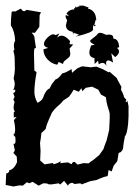

<svg xmlns="http://www.w3.org/2000/svg" viewBox="-24 -657 488 682"><path d="M132.3 -192.9 123 -184.6Q121.1 -164.1 118.2 -148.9L120.1 -121.6L118.7 -86.9L134.3 -73.2L165 -78.1V-73.7Q180.7 -76.2 191.4 -84.5L190.4 -77.1Q201.7 -79.1 218.3 -80.1Q225.6 -74.7 231 -74.2Q232.4 -82 241.2 -82L251.5 -72.3L272.5 -77.6Q279.3 -77.1 290.5 -76.7L299.3 -83.5Q306.2 -86.9 319.8 -99.1L328.6 -106.4L343.3 -127Q345.7 -135.7 354.5 -157.7L363.8 -195.8L365.7 -235.4V-252.9Q363.8 -264.2 361.3 -269.5Q353 -294.9 352.5 -311.5L334.5 -321.3L325.2 -338.4L303.2 -349.1Q294.9 -347.7 280.8 -345.2L268.1 -333L265.1 -343.8L255.9 -331.1L237.8 -338.4Q232.4 -329.1 221.2 -313.5L201.2 -300.3L191.4 -289.1Q161.6 -264.2 157.7 -250.5Q139.2 -210.4 138.7 -200.2V-199.7ZM-3.9 0 -2 -40.5Q9.3 -43 9.3 -52.7Q24.9 -54.7 36.6 -80.6L35.6 -100.6L23.4 -113.8L28.8 -122.6L23.9 -146.5L26.4 -146Q31.2 -146 31.2 -157.2L30.3 -170.4L23.4 -178.2Q29.8 -181.2 29.8 -196.8Q29.8 -210 25.4 -230.5L35.2 -241.2L24.9 -239.7V-257.8L28.8 -261.2Q24.4 -266.1 24.4 -275.4Q24.4 -284.7 27.8 -294.4L23.4 -303.7L27.8 -312.5L22.9 -326.2L29.8 -330.6V-339.4L22.5 -336.4Q28.3 -347.2 28.3 -358.9Q28.3 -366.7 24.4 -378.4Q28.8 -397.9 28.8 -411.6Q28.8 -457 26.4 -464.6Q23.9 -472.2 23.9 -476.6L26.4 -480.5H27.3Q25.4 -488.8 25.4 -495.1Q25.4 -505.4 29.8 -512.2Q28.3 -546.4 14.6 -566.4L15.1 -587.9Q17.1 -606.4 17.1 -611.8Q17.1 -616.7 24.4 -616.7L30.3 -616.2L50.3 -626.5Q55.7 -617.2 61.5 -617.2Q65.9 -617.2 70.3 -622.1L121.6 -613.3L116.7 -603L115.7 -561.5L100.1 -540.5L88.4 -541Q97.2 -531.2 98.1 -526.1Q99.1 -521 100.3 -509.3Q101.6 -497.6 104 -485.4L101.1 -486.8Q96.7 -486.8 96.7 -466.3L98.1 -406.2L106 -400.9Q102.1 -379.4 100.1 -361.8Q98.1 -344.2 98.1 -330.1Q98.1 -312.5 108.9 -292Q124 -298.3 128.9 -309.6Q138.2 -337.9 152.3 -342.8L160.2 -358.4L173.3 -375L176.3 -376Q185.5 -379.9 197.3 -396.5Q208 -397.5 230 -411.6L231.9 -398.4L250.5 -414.1Q265.6 -421.4 268.6 -421.4L291 -418.9L297.9 -418L318.8 -420.4L340.3 -411.6L362.3 -399.9L365.2 -402.3L390.6 -379.9L395 -370.6L407.2 -348.6Q406.2 -343.3 405.8 -337.9Q414.6 -323.2 416.5 -312L425.3 -301.8L421.9 -297.4L424.8 -293.5L428.7 -298.8L432.6 -279.8V-244.6Q432.1 -230 431.2 -218.3Q426.8 -177.7 419.9 -173.8Q414.6 -147.5 413.1 -131.3Q412.6 -124 404.8 -116.7L397.5 -113.8L392.6 -84.5L379.9 -68.8L372.6 -47.9L361.8 -53.2L358.4 -31.7Q345.2 -29.3 330.1 -22.5L318.8 -17.6L295.9 -13.2L266.1 -2L261.7 -5.9L240.2 -3.4Q235.8 -7.3 231.4 -7.8Q218.3 -4.4 217.8 2.9L203.6 -14.6L189.9 -1.5L184.6 -5.9L159.2 -2L147.9 -2.4Q146.5 -5.9 129.9 -5.9L113.3 2.4L91.8 -11.2L80.1 -5.9L72.8 -9.3L70.3 -8.8L57.1 2.4Q50.3 2 45.4 1.5H44.9L23.9 5.4ZM179.5 -427.2Q159.8 -430.2 145 -445.8Q130.3 -461.4 130.3 -481.9L147.5 -486.8Q132.1 -490.7 132.1 -500.5Q132.1 -511.2 144.4 -523.2Q156.7 -535.2 164.6 -535.2Q169.4 -535.2 173.4 -532.2L186.6 -538.1L178.7 -522.9Q186.6 -530.3 194.9 -530.3Q209 -530.3 224.8 -511.2L223.1 -500L236.2 -499L223.1 -484.4L225.7 -467.3Q225.7 -459 222 -454.8Q218.2 -450.7 213.6 -447.3Q209 -443.8 204.8 -440.2Q200.6 -436.5 199.8 -429.7L184.4 -437ZM353.6 -423.3Q348.7 -433.6 340.4 -433.6Q333.8 -433.6 326.8 -428.7L324.1 -441.4L312.3 -429.7L311.4 -450.7Q293.4 -453.6 293.4 -470.7Q293.4 -479 299.5 -495.6L312.3 -498Q296 -505.9 296 -511.7Q296 -513.2 299.5 -516.1Q319.7 -531.2 322.4 -535.9Q325 -540.5 331.6 -540.5Q339.1 -540.5 353.1 -533.2L362.8 -534.2Q378.2 -534.2 378.2 -523.4L379.1 -519.5Q397.1 -519.5 399.3 -489.3L391.4 -486.8Q398.8 -481 398.8 -474.1Q398.8 -464.8 385.2 -454.1L371.2 -467.8L377.7 -434.6Q366.8 -442.4 360.2 -442.4Q352.7 -442.4 352.7 -431.2ZM234 -544.1Q210.2 -548 210.2 -567.2L214.5 -585.9Q209 -592.6 209 -598.8L209.8 -603.5L221.5 -599.2L212.1 -609Q219.9 -621.9 237.5 -623.8L239.5 -621.5L239.1 -629.3L242.6 -626.9L244.1 -634.4L248.8 -630.1Q250.4 -630.1 250.8 -632.8L255.5 -634L259 -631.6L256.2 -636.7L271.9 -637.1L291 -630.1L287.9 -626.6Q316.4 -620.7 318 -585.1L315.6 -585.9L311.3 -569.1L312.5 -567.2L317.6 -569.5Q313.3 -563.7 311.3 -563.7Q309.4 -563.7 308.6 -569.1Q306.2 -564.8 306.2 -559L306.6 -552.3Q306.6 -541.4 244.1 -526.9L257 -533.6L237.1 -541L235.9 -533.2Z"/></svg>

Font: Truetypewriter PolyglOTT
Style: Regular
Weight: 400
Designer: Sergey Beatoff a.k.a. Sam_T
Version: Version 3.76